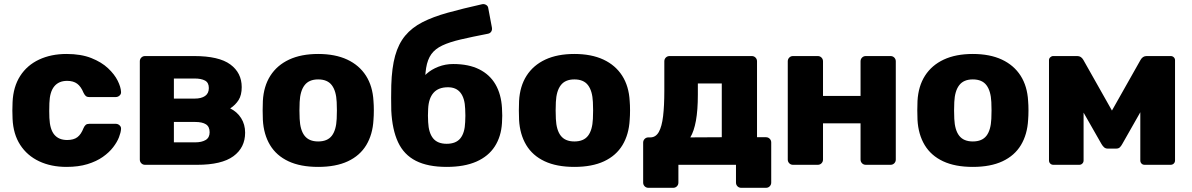

<svg xmlns="http://www.w3.org/2000/svg" viewBox="-20 -788 5701 918"><path d="M298 10Q224.2 10 167.1 -16.9Q110 -43.8 76.7 -95.1Q43.4 -146.5 40.1 -219.4Q39.1 -235 39.1 -259.4Q39.1 -283.8 40.1 -300Q43.4 -373.2 76.4 -424.7Q109.4 -476.2 166.8 -503.1Q224.2 -530 298 -530Q367.2 -530 416.4 -510.5Q465.5 -491 496.4 -461.9Q527.4 -432.8 542.6 -402.3Q557.7 -371.8 558.7 -349.1Q559.7 -338.5 551.8 -331.3Q543.9 -324 533.6 -324H406.5Q395.9 -324 390.1 -329.1Q384.4 -334.3 379.4 -344.4Q367.1 -374.5 348.8 -387.9Q330.4 -401.4 301.1 -401.4Q261.2 -401.4 239.6 -375.2Q217.9 -349 216.1 -295Q214.7 -255 216.1 -224.4Q218.5 -169.1 239.9 -143.9Q261.2 -118.6 301.1 -118.6Q332.2 -118.6 350 -132.1Q367.8 -145.5 379.4 -175.6Q383.8 -185.7 389.8 -190.9Q395.9 -196 406.5 -196H533.6Q543.9 -196 551.8 -188.7Q559.7 -181.5 558.7 -170.9Q557.7 -154.5 548.8 -131.6Q539.9 -108.6 520.9 -83.9Q501.9 -59.1 471.6 -37.8Q441.4 -16.5 398.2 -3.2Q355 10 298 10Z M673.6 0Q663 0 655.8 -7.2Q648.5 -14.5 648.5 -25.1V-494.9Q648.5 -505.5 655.8 -512.8Q663 -520 673.6 -520H908.1Q1026.7 -520 1081.2 -479.9Q1135.7 -439.8 1135.7 -371.5Q1135.7 -333.5 1120.9 -309.9Q1106 -286.3 1080.7 -269.6Q1113.9 -253.4 1132.9 -223.2Q1152 -193 1152 -153.7Q1152 -82.1 1096 -41.1Q1040 0 922.5 0ZM811.4 -107.4H913.2Q944.5 -107.4 963.4 -118.7Q982.3 -130.1 982.3 -155.6Q982.3 -182.3 964.7 -193.6Q947.1 -204.9 913.2 -204.9H811.4ZM811.4 -316.6H910.6Q942.5 -316.6 960.5 -329.1Q978.5 -341.6 978.5 -367.1Q978.5 -393 960.2 -402.8Q941.9 -412.6 910.6 -412.6H811.4Z M1501.2 10Q1416.7 10 1359.2 -16.9Q1301.6 -43.8 1271.1 -94.5Q1240.6 -145.3 1236.8 -214.9Q1235.8 -234.9 1235.8 -260.3Q1235.8 -285.8 1236.8 -305.1Q1240.6 -375.7 1272.7 -426Q1304.8 -476.2 1362.3 -503.1Q1419.9 -530 1501.2 -530Q1582.6 -530 1640.2 -503.1Q1697.7 -476.2 1729.8 -426Q1761.9 -375.7 1765.7 -305.1Q1767.4 -285.8 1767.4 -260.3Q1767.4 -234.9 1765.7 -214.9Q1761.9 -145.3 1731.4 -94.5Q1700.9 -43.8 1643.3 -16.9Q1585.7 10 1501.2 10ZM1501.2 -111.7Q1545.6 -111.7 1566.5 -138.9Q1587.4 -166.1 1589.8 -219.9Q1590.8 -234.9 1590.8 -260Q1590.8 -285.1 1589.8 -300.1Q1587.4 -353 1566.5 -380.6Q1545.6 -408.3 1501.2 -408.3Q1457.5 -408.3 1436.3 -380.6Q1415.1 -353 1412.7 -300.1Q1411.7 -285.1 1411.7 -260Q1411.7 -234.9 1412.7 -219.9Q1415.1 -166.1 1436.3 -138.9Q1457.5 -111.7 1501.2 -111.7Z M2115.6 10Q2025.5 10 1968.4 -19.1Q1911.3 -48.1 1883.3 -107.9Q1855.3 -167.7 1850.8 -259.2Q1850.1 -288.6 1850.1 -320Q1850.1 -351.4 1850.8 -380.1Q1853.3 -464.1 1869.3 -521.6Q1885.4 -579 1917.4 -617.5Q1949.4 -656 1999.9 -681.9Q2050.4 -707.7 2121.1 -727.3Q2191.7 -746.9 2285.4 -767.9Q2295.2 -769.9 2304.5 -764.4Q2313.7 -759 2314.7 -747.9L2331.9 -656.4Q2333.9 -644.9 2328.6 -636.8Q2323.4 -628.8 2313.5 -626.8Q2236.4 -611.8 2182.8 -599.3Q2129.2 -586.8 2094.9 -570.6Q2060.5 -554.4 2042.2 -528.9Q2024 -503.4 2017.4 -462.8Q2010.9 -422.3 2012.4 -360.4L1988 -388.5Q1996 -414 2019.4 -435.1Q2042.9 -456.1 2076.2 -469Q2109.5 -481.9 2146.9 -481.9Q2220.7 -481.9 2271.3 -456.6Q2321.9 -431.3 2349.1 -384.4Q2376.2 -337.6 2380.1 -272Q2382.7 -234 2380.1 -199.9Q2376.2 -135.3 2345.7 -87.9Q2315.2 -40.6 2257.7 -15.3Q2200.1 10 2115.6 10ZM2115.6 -100.5Q2160 -100.5 2181.2 -126.7Q2202.4 -153 2204.1 -204.3Q2205.1 -216.4 2205.1 -235.1Q2205.1 -253.9 2204.1 -267.6Q2202.4 -318 2181.9 -344.4Q2161.4 -370.8 2121.9 -370.8Q2076.2 -370.8 2052.9 -344.4Q2029.5 -318 2027.1 -267.6Q2026.1 -253.9 2026.1 -235.1Q2026.1 -216.4 2027.1 -204.3Q2029.5 -153 2050.7 -126.7Q2071.9 -100.5 2115.6 -100.5Z M2726.2 10Q2641.7 10 2584.2 -16.9Q2526.6 -43.8 2496.1 -94.5Q2465.6 -145.3 2461.8 -214.9Q2460.8 -234.9 2460.8 -260.3Q2460.8 -285.8 2461.8 -305.1Q2465.6 -375.7 2497.7 -426Q2529.8 -476.2 2587.3 -503.1Q2644.9 -530 2726.2 -530Q2807.6 -530 2865.2 -503.1Q2922.7 -476.2 2954.8 -426Q2986.9 -375.7 2990.7 -305.1Q2992.4 -285.8 2992.4 -260.3Q2992.4 -234.9 2990.7 -214.9Q2986.9 -145.3 2956.4 -94.5Q2925.9 -43.8 2868.3 -16.9Q2810.7 10 2726.2 10ZM2726.2 -111.7Q2770.6 -111.7 2791.5 -138.9Q2812.4 -166.1 2814.8 -219.9Q2815.8 -234.9 2815.8 -260Q2815.8 -285.1 2814.8 -300.1Q2812.4 -353 2791.5 -380.6Q2770.6 -408.3 2726.2 -408.3Q2682.5 -408.3 2661.3 -380.6Q2640.1 -353 2637.7 -300.1Q2636.7 -285.1 2636.7 -260Q2636.7 -234.9 2637.7 -219.9Q2640.1 -166.1 2661.3 -138.9Q2682.5 -111.7 2726.2 -111.7Z M3080.2 110Q3069.6 110 3062.4 102.8Q3055.1 95.5 3055.1 84.9V-106Q3055.1 -116.6 3062.4 -123.9Q3069.6 -131.1 3080.2 -131.1H3090.1Q3115.6 -131.5 3130.1 -157.2Q3144.5 -182.9 3150.4 -232.4Q3156.3 -281.9 3156.3 -353.8V-494.9Q3156.3 -505.5 3163.5 -512.8Q3170.8 -520 3181.4 -520H3574.4Q3585 -520 3592.2 -512.8Q3599.5 -505.5 3599.5 -494.9V-131.9H3642.2Q3652.9 -131.9 3660.1 -124.6Q3667.4 -117.4 3667.4 -106.7V84.9Q3667.4 95.5 3660.1 102.8Q3652.9 110 3642.2 110H3524Q3513.4 110 3506.1 102.8Q3498.9 95.5 3498.9 84.9V0H3223.6V84.9Q3223.6 95.5 3216.4 102.8Q3209.1 110 3198.5 110ZM3280.6 -131.1 3431 -131.9V-388.9H3316.6V-335.5Q3316.6 -261.1 3307.4 -210.8Q3298.2 -160.5 3280.6 -131.1Z M3771.6 0Q3761 0 3753.8 -7.2Q3746.5 -14.5 3746.5 -25.1V-494.9Q3746.5 -505.5 3753.8 -512.8Q3761 -520 3771.6 -520H3889.9Q3900.5 -520 3907.7 -512.8Q3915 -505.5 3915 -494.9V-329.4H4094.5V-494.9Q4094.5 -505.5 4101.8 -512.8Q4109 -520 4119.6 -520H4237.9Q4248.5 -520 4255.7 -512.8Q4263 -505.5 4263 -494.9V-25.1Q4263 -14.5 4255.7 -7.2Q4248.5 0 4237.9 0H4119.6Q4109 0 4101.8 -7.2Q4094.5 -14.5 4094.5 -25.1V-198.3H3915V-25.1Q3915 -14.5 3907.7 -7.2Q3900.5 0 3889.9 0Z M4631.2 10Q4546.7 10 4489.2 -16.9Q4431.6 -43.8 4401.1 -94.5Q4370.6 -145.3 4366.8 -214.9Q4365.8 -234.9 4365.8 -260.3Q4365.8 -285.8 4366.8 -305.1Q4370.6 -375.7 4402.7 -426Q4434.8 -476.2 4492.3 -503.1Q4549.9 -530 4631.2 -530Q4712.6 -530 4770.2 -503.1Q4827.7 -476.2 4859.8 -426Q4891.9 -375.7 4895.7 -305.1Q4897.4 -285.8 4897.4 -260.3Q4897.4 -234.9 4895.7 -214.9Q4891.9 -145.3 4861.4 -94.5Q4830.9 -43.8 4773.3 -16.9Q4715.7 10 4631.2 10ZM4631.2 -111.7Q4675.6 -111.7 4696.5 -138.9Q4717.4 -166.1 4719.8 -219.9Q4720.8 -234.9 4720.8 -260Q4720.8 -285.1 4719.8 -300.1Q4717.4 -353 4696.5 -380.6Q4675.6 -408.3 4631.2 -408.3Q4587.5 -408.3 4566.3 -380.6Q4545.1 -353 4542.7 -300.1Q4541.7 -285.1 4541.7 -260Q4541.7 -234.9 4542.7 -219.9Q4545.1 -166.1 4566.3 -138.9Q4587.5 -111.7 4631.2 -111.7Z M5016.3 0Q5007.5 0 5001.5 -6Q4995.5 -12 4995.5 -20.8V-500.4Q4995.5 -508.4 5001.7 -514.2Q5007.9 -520 5015.5 -520H5131Q5149.1 -520 5159.6 -501.9L5296.5 -259.4L5433.4 -501.9Q5443.9 -520 5462 -520H5577.5Q5586.1 -520 5592.1 -514.2Q5598.1 -508.4 5598.1 -500.4V-20.8Q5598.1 -12 5592.1 -6Q5586.1 0 5576.7 0H5452.9Q5443.5 0 5437.8 -6Q5432.1 -12 5432.1 -20.8V-347L5480.5 -336.4L5346.1 -99.9Q5341.1 -90.5 5334.7 -84Q5328.4 -77.5 5316.5 -77.5H5276.5Q5265.9 -77.5 5258.9 -83.7Q5251.9 -89.9 5246.2 -99.9L5115 -329.9L5160.9 -339.9V-20.8Q5160.9 -12 5154.9 -6Q5148.9 0 5140.1 0Z"/></svg>

Font: Rubik Light
Style: Regular
Weight: 300
Designer: Hubert and Fischer
Foundry: Hubert and Fischer
Version: Version 2.300;gftools[0.9.30]